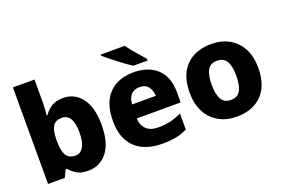

<svg xmlns="http://www.w3.org/2000/svg" viewBox="-102 -1088 2075 1420"><g transform="rotate(-20 935.5 -378.0)"><path d="M242 -586Q242 -556 240 -527Q238 -498 236 -479H242Q263 -512 299 -536Q335 -560 393 -560Q482 -560 538 -487.5Q594 -415 594 -276Q594 -135 537 -62.5Q480 10 388 10Q329 10 296 -11Q263 -32 242 -57H231L204 0H72V-760H242ZM334 -425Q285 -425 264 -393Q243 -361 242 -295V-273Q242 -201 262.5 -164.5Q283 -128 336 -128Q376 -128 398.5 -166.5Q421 -205 421 -278Q421 -425 334 -425Z M947 -560Q1064 -560 1132 -496Q1200 -432 1200 -309V-231H854Q856 -177 888.5 -145.5Q921 -114 982 -114Q1034 -114 1077.5 -124Q1121 -134 1167 -156V-30Q1126 -9 1080.5 0.5Q1035 10 967 10Q884 10 819.5 -20Q755 -50 718.5 -112.5Q682 -175 682 -271Q682 -369 715 -433Q748 -497 808 -528.5Q868 -560 947 -560ZM951 -442Q912 -442 886.5 -417.5Q861 -393 857 -340H1044Q1043 -383 1020 -412.5Q997 -442 951 -442ZM955 -766Q970 -744 992.5 -716.5Q1015 -689 1037.5 -663.5Q1060 -638 1076 -620V-606H963Q943 -619 916 -638.5Q889 -658 860.5 -680Q832 -702 807 -722Q782 -742 766 -756V-766Z M1827 -276Q1827 -138 1754.5 -64Q1682 10 1556 10Q1477 10 1416.5 -23.5Q1356 -57 1321.5 -120.5Q1287 -184 1287 -276Q1287 -413 1359.5 -486.5Q1432 -560 1559 -560Q1637 -560 1697.5 -527Q1758 -494 1792.5 -430.5Q1827 -367 1827 -276ZM1460 -276Q1460 -200 1482.5 -160.5Q1505 -121 1558 -121Q1609 -121 1631.5 -160.5Q1654 -200 1654 -276Q1654 -352 1631.5 -390.5Q1609 -429 1557 -429Q1505 -429 1482.5 -390.5Q1460 -352 1460 -276Z"/></g></svg>

Font: Noto Sans Thaana ExtraBold
Style: Regular
Weight: 800
Designer: David Williams
Foundry: Google Inc.
Version: Version 3.001; ttfautohint (v1.8.4.7-5d5b)